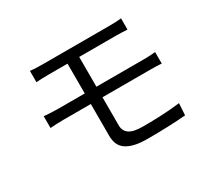

<svg xmlns="http://www.w3.org/2000/svg" viewBox="-142 -939 1283 1183"><g transform="rotate(-30 500.0 -347.5)"><path d="M487 -346V-145Q487 -107 516 -86Q545 -65 614 -65Q686 -65 749 -68Q812 -71 877 -79L872 5Q813 10 743.5 12.5Q674 15 602 15Q545 15 507 5.5Q469 -4 446 -21.5Q423 -39 413.5 -64Q404 -89 404 -120V-346H210Q190 -346 163 -345Q136 -344 115 -342V-426Q135 -424 162.5 -422.5Q190 -421 210 -421H404V-633H271Q221 -633 181 -630V-710Q201 -708 223 -707Q245 -706 271 -706H747Q771 -706 791.5 -707Q812 -708 829 -710V-630Q811 -631 792 -632Q773 -633 747 -633H487V-421H824Q840 -421 865 -422Q890 -423 907 -425V-343Q890 -345 866.5 -345.5Q843 -346 826 -346Z"/></g></svg>

Font: SpoqaHanSansJP-Regular
Style: Regular
Weight: 400
Designer: [Source Han Sans]
Ryoko NISHIZUKA  (kana & ideographs); Paul D. Hunt (Latin, Greek & Cyrillic); Wenlong ZHANG  (bopomofo
Foundry: Spoqa (http://bi.spoqa.com)
Version: Version 1.002.20150607